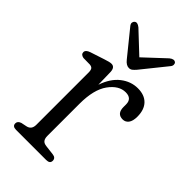

<svg xmlns="http://www.w3.org/2000/svg" viewBox="-195 -671 730 730"><g transform="rotate(45 170.0 -306.0)"><path d="M144.5 -410.5 146 -342.5Q162.5 -391 193.8 -415.2Q225 -439.5 262 -439.5Q298 -439.5 317.5 -419.2Q337 -399 337 -361.5Q337 -338 328 -326.2Q319 -314.5 304.5 -314.5Q273.5 -314.5 273.5 -350.5V-364Q273.5 -396 240 -396Q203.5 -396 175 -356.5Q146.5 -317 146.5 -240.5V-68Q146.5 -54.5 152 -46.8Q157.5 -39 172.5 -37.5L210 -33Q228 -31 228 -15.5Q228 0 208 0H46Q26.5 0 26.5 -15.5Q26.5 -28 42 -33L64 -37.5Q87 -42 87 -68V-349Q87 -362 83 -367.5Q79 -373 69 -374L34 -374.5Q18 -377.5 18 -390Q18 -402 37 -408.5L93.5 -427Q115.5 -434.5 125 -434.5Q143 -434.5 144.5 -410.5ZM209.5 -486.5Q202.5 -478.5 196.8 -474Q191 -469.5 183 -469.5Q168.5 -469.5 155 -486.5L74 -586.5Q68.5 -593.5 69.2 -599.5Q70 -605.5 74 -609Q83.5 -617.5 99.5 -604.5L182.5 -526.5L266 -604.5Q281.5 -617 291.5 -609Q295 -606 295.2 -599.5Q295.5 -593 290 -586.5Z"/></g></svg>

Font: Fraunces 144pt S100 Light
Style: Regular
Weight: 300
Version: Version 1.000; ttfautohint (v1.8.3)